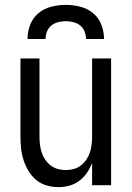

<svg xmlns="http://www.w3.org/2000/svg" viewBox="-20 -760 540 788"><path d="M220 8Q195 8 171 1Q147 -6 128.5 -21.5Q110 -37 97 -58.5Q84 -80 76.5 -103.5Q69 -127 66.5 -151.5Q64 -176 64 -200V-520H142V-200Q142 -183 144 -166.5Q146 -150 151 -134.5Q156 -119 165.5 -105Q175 -91 188 -81Q201 -71 217 -66.5Q233 -62 250 -62Q267 -62 283 -66.5Q299 -71 312 -81Q325 -91 334.5 -105Q344 -119 349 -134.5Q354 -150 356 -166.5Q358 -183 358 -200V-520H436V0H358V-91Q350 -70 337 -51Q324 -32 305.5 -18Q287 -4 264.5 2Q242 8 220 8ZM93 -600Q93 -630 104 -658.5Q115 -687 138 -706Q161 -725 190.5 -732.5Q220 -740 250 -740Q280 -740 309.5 -732.5Q339 -725 362 -706Q385 -687 396 -658.5Q407 -630 407 -600H333Q333 -616 327 -631Q321 -646 309 -655.5Q297 -665 281.5 -669Q266 -673 250 -673Q234 -673 218.5 -669Q203 -665 191 -655.5Q179 -646 173 -631Q167 -616 167 -600Z"/></svg>

Font: Iosevka Curly
Style: Regular
Weight: 400
Monospace: yes
Designer: Belleve Invis
Foundry: Belleve Invis
Version: Version 22.1.2; ttfautohint (v1.8.4)